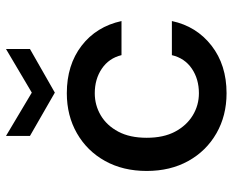

<svg xmlns="http://www.w3.org/2000/svg" viewBox="-86 -660 758 625"><g transform="rotate(-90 292.5 -347.0)"><path d="M302 12Q229 12 171.5 -21Q114 -54 81.5 -112.5Q49 -171 49 -248Q49 -325 81.5 -383.5Q114 -442 171.5 -475Q229 -508 302 -508Q394 -508 456.5 -460Q519 -412 537 -330H426Q416 -371 382 -394Q348 -417 302 -417Q263 -417 230 -397.5Q197 -378 177 -340.5Q157 -303 157 -248Q157 -193 177 -155.5Q197 -118 230 -98Q263 -78 302 -78Q348 -78 382 -101Q416 -124 426 -166H537Q520 -86 457 -37Q394 12 302 12ZM304 -547 163 -628V-706L304 -622L446 -706V-628Z"/></g></svg>

Font: DeepMind Sans Medium
Style: Regular
Weight: 500
Designer: Jonny Pinhorn / Modifications: Colophon Foundry
Foundry: Colophon Foundry
Version: Version 1.002; ttfautohint (v1.8.2)